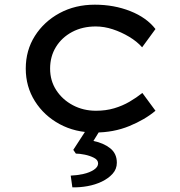

<svg xmlns="http://www.w3.org/2000/svg" viewBox="-20 -556 768 820"><path d="M385 10Q301 10 234.5 -26Q168 -62 129 -124Q90 -186 90 -263Q90 -341 129 -402.5Q168 -464 234.5 -500Q301 -536 385 -536Q467 -536 536.5 -508.5Q606 -481 644 -432L587 -354Q565 -379 531.5 -399Q498 -419 461.5 -431Q425 -443 389 -443Q332 -443 288 -419.5Q244 -396 219 -355.5Q194 -315 194 -263Q194 -211 220.5 -170.5Q247 -130 291.5 -106.5Q336 -83 390 -83Q432 -83 467.5 -93.5Q503 -104 533 -121.5Q563 -139 588 -159L644 -83Q599 -45 532 -17.5Q465 10 385 10ZM289 244 282 194Q309 193 336 187Q363 181 381 169Q399 157 399 142Q399 127 381.5 118Q364 109 342 104.5Q320 100 304 100L293 84L363 -24H422L379 46Q423 55 451 77.5Q479 100 479 139Q479 166 461 186Q443 206 415 219.5Q387 233 353.5 239Q320 245 289 244Z"/></svg>

Font: Lexend Giga
Style: Regular
Weight: 400
Designer: Bonnie Shaver-Troup, Thomas Jockin
Foundry: Lexend
Version: Version 1.007